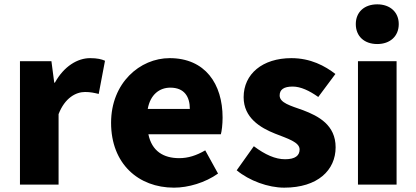

<svg xmlns="http://www.w3.org/2000/svg" viewBox="-20 -851 1919 885"><path d="M72 0H250V-325C279 -400 330 -427 372 -427C397 -427 414 -423 435 -418L464 -571C448 -578 429 -583 395 -583C338 -583 275 -546 233 -470H230L217 -569H72Z M782 14C848 14 926 -9 985 -51L926 -158C885 -134 847 -122 806 -122C734 -122 680 -154 664 -232H998C1002 -246 1006 -277 1006 -309C1006 -464 926 -583 762 -583C625 -583 492 -469 492 -285C492 -96 618 14 782 14ZM661 -349C673 -416 716 -447 765 -447C830 -447 855 -405 855 -349Z M1290 14C1445 14 1527 -67 1527 -172C1527 -275 1448 -316 1377 -343C1318 -364 1269 -377 1269 -411C1269 -438 1288 -452 1329 -452C1366 -452 1406 -433 1447 -404L1526 -510C1478 -547 1412 -583 1323 -583C1190 -583 1103 -510 1103 -403C1103 -308 1180 -262 1248 -235C1306 -212 1361 -196 1361 -162C1361 -134 1341 -117 1294 -117C1249 -117 1202 -138 1150 -177L1071 -66C1129 -18 1216 14 1290 14Z M1630 0H1808V-569H1630ZM1719 -648C1778 -648 1818 -684 1818 -740C1818 -795 1778 -831 1719 -831C1659 -831 1620 -795 1620 -740C1620 -684 1659 -648 1719 -648Z"/></svg>

Font: Source Han Sans HK Heavy
Style: Regular
Weight: 900
Designer: Ryoko NISHIZUKA 西塚涼子 (kana, bopomofo & ideographs); Paul D. Hunt (Latin, Greek & Cyrillic); Sandoll Communications 산돌커뮤니
Foundry: Adobe
Version: Version 2.000;hotconv 1.0.107;makeotfexe 2.5.65593